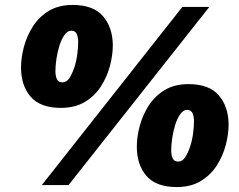

<svg xmlns="http://www.w3.org/2000/svg" viewBox="-20 -748 967 776"><path d="M226 -312Q143 -312 104 -357Q65 -402 65 -475Q65 -516 77 -560Q89 -604 113.5 -642Q138 -680 177.5 -704Q217 -728 274 -728Q357 -728 396 -683Q435 -638 436 -566Q436 -526 424.5 -482Q413 -438 388 -399Q363 -360 323 -336Q283 -312 226 -312ZM232 -415Q249 -415 260.5 -432.5Q272 -450 280.5 -476Q289 -502 292.5 -529.5Q296 -557 296 -578Q296 -598 290 -611Q284 -624 268 -624Q253 -624 240.5 -606.5Q228 -589 220 -563Q212 -537 208 -509.5Q204 -482 204 -461Q204 -441 210 -428Q216 -415 232 -415ZM149 0 717 -720H826L257 0ZM694 8Q611 8 572 -37Q533 -82 533 -155Q533 -196 545 -240Q557 -284 581.5 -322Q606 -360 645.5 -384Q685 -408 742 -408Q825 -408 864 -363Q903 -318 904 -246Q904 -206 892.5 -162Q881 -118 856 -79Q831 -40 791 -16Q751 8 694 8ZM700 -95Q717 -95 728.5 -112.5Q740 -130 748.5 -156Q757 -182 760.5 -209.5Q764 -237 764 -258Q764 -278 758 -291Q752 -304 736 -304Q721 -304 708.5 -286.5Q696 -269 688 -243Q680 -217 676 -189.5Q672 -162 672 -141Q672 -121 678 -108Q684 -95 700 -95Z"/></svg>

Font: Kufam ExtraBold
Style: Italic
Weight: 800
Italic angle: -11°
Designer: Artur Schmal
Foundry: Original Type
Version: Version 1.301; ttfautohint (v1.8.3)